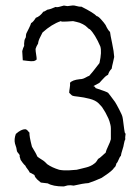

<svg xmlns="http://www.w3.org/2000/svg" viewBox="-20 -483 495 691"><path d="M62 -266 60 -299Q63 -311 67 -318Q66 -324 68 -337Q68 -339 70 -343Q72 -347 73 -349Q73 -351 73.5 -356Q74 -361 75 -363L84 -381Q90 -393 92 -400Q99 -403 109 -419Q124 -424 136 -441Q138 -441 140 -442Q142 -443 143.5 -444Q145 -445 147 -446Q149 -447 150 -448Q163 -450 180 -458Q186 -456 197 -459.5Q208 -463 210 -463Q212 -463 216 -462Q220 -461 223 -461Q226 -461 234.5 -462.5Q243 -464 248 -463Q266 -458 273 -459Q317 -437 328 -425Q333 -425 343.5 -413.5Q354 -402 360 -393Q368 -375 376 -368Q377 -358 383.5 -327.5Q390 -297 391 -278Q390 -271 386.5 -257.5Q383 -244 382 -236Q372 -226 369 -214Q363 -211 358 -206.5Q353 -202 347 -195Q341 -188 338 -185L316 -173Q322 -172 324 -166Q364 -153 369 -149Q372 -146 394 -116Q398 -110 409 -89Q420 -68 421 -61Q422 -58 424.5 -37Q427 -16 429 -6Q430 -4 431 -3Q432 -2 432 -1Q432 1 431 7Q430 13 431 18Q428 23 426 34.5Q424 46 423 48Q415 73 415 78Q411 81 407 91.5Q403 102 399 105Q396 119 390 121Q389 125 379.5 133Q370 141 358.5 148.5Q347 156 346 157Q322 168 298 176Q279 177 245 185Q233 183 227 184Q223 184 217 186Q211 188 208 188Q171 188 152 177L127 174Q125 172 120.5 168.5Q116 165 113.5 162.5Q111 160 108 156Q105 152 104 147Q91 139 87 138Q85 133 79 125.5Q73 118 71 113Q67 110 61 102Q55 94 54 92Q54 90 52 85Q50 80 51 76Q50 73 46 68.5Q42 64 41 61Q40 50 34 34Q30 18 37 -1Q56 -18 71 -18Q75 -17 77.5 -15Q80 -13 82 -10Q84 -7 86 -6Q85 7 95 45Q111 71 114 80Q118 84 128 90Q138 96 142 100L150 108Q167 120 193 128Q208 131 228.5 130Q249 129 256 128Q261 127 272.5 124Q284 121 290.5 119.5Q297 118 305 114.5Q313 111 319 106Q323 104 328 97Q333 90 333 89Q339 86 348.5 77Q358 68 360 67Q362 58 369.5 42.5Q377 27 379 18V-20Q379 -27 377.5 -33.5Q376 -40 374 -46.5Q372 -53 370 -57Q368 -61 364.5 -68Q361 -75 359.5 -78Q358 -81 353 -88.5Q348 -96 347 -98L335 -111Q324 -122 302.5 -127.5Q281 -133 262.5 -135Q244 -137 243 -138Q239 -138 229 -149Q229 -155 231 -166.5Q233 -178 232 -185Q240 -195 267 -198Q274 -198 279.5 -200Q285 -202 291 -205.5Q297 -209 301 -210Q309 -218 338 -256Q347 -297 341 -316Q322 -360 303 -378Q300 -378 294 -384.5Q288 -391 278 -396Q267 -402 256 -404Q245 -406 243 -407Q241 -407 220.5 -405.5Q200 -404 199 -407Q166 -396 133 -366Q132 -363 125 -350Q118 -337 117 -326Q111 -317 108 -307Q108 -299 110 -287.5Q112 -276 112 -269Q107 -264 100 -263Q93 -262 78 -264ZM347 -98V-99Z"/></svg>

Font: FuturaRenner Light
Style: Regular
Weight: 300
Designer: BSozoo
Foundry: BSozoo
Version: Version 1.001;PS 001.001;hotconv 1.0.70;makeotf.lib2.5.58329